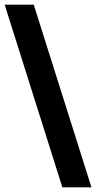

<svg xmlns="http://www.w3.org/2000/svg" viewBox="-28 -720 413 825"><path d="M240 85 -8 -700H117L365 85Z"/></svg>

Font: Cabin VF Beta
Style: Regular
Weight: 400
Designer: Pablo Impallari
Foundry: Pablo Impallari. http://www.impallari.com Igino Marini. http://www.ikern.com
Version: Version 2.200